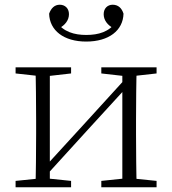

<svg xmlns="http://www.w3.org/2000/svg" viewBox="-20 -793 730 813"><path d="M345 -617C441 -617 501 -664 503 -735C496 -758 481 -773 457 -773C436 -773 419 -758 419 -733C419 -708 435 -686 463 -672L472 -701C443 -658 397 -645 345 -645C295 -645 248 -658 219 -701L228 -672C256 -686 272 -708 272 -733C272 -758 255 -773 233 -773C211 -773 196 -758 188 -735C190 -664 250 -617 345 -617ZM46 0H281V-27L175 -38H154L46 -27ZM409 0H643V-27L535 -38H514L409 -27ZM130 0H191V-508H130C132 -460 133 -349 133 -283V-226C133 -158 132 -48 130 0ZM171 -45 354 -246 538 -447H544L516 -465L331 -262L147 -61H141ZM498 0H559C557 -48 556 -158 556 -226V-283C556 -349 557 -460 559 -508H498ZM46 -482 155 -470H176L281 -482V-508H46ZM409 -482 515 -470H536L643 -482V-508H409Z"/></svg>

Font: Source Han Serif TW VF
Style: Regular
Weight: 250
Designer: Ryoko NISHIZUKA 西塚涼子 (kana & ideographs); Frank Grießhammer (Latin, Greek & Cyrillic); Wenlong ZHANG 张文龙 (bopomofo); San
Foundry: Adobe
Version: Version 2.002;hotconv 1.1.0;makeotfexe 2.6.0